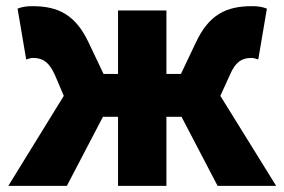

<svg xmlns="http://www.w3.org/2000/svg" viewBox="-20 -603 923 623"><path d="M7 0H197L314 -224H363V0H520V-224H569L686 0H876L695 -292L726 -360C745 -405 768 -415 796 -415C804 -415 811 -412 818 -410L846 -575C831 -581 816 -583 798 -583C714 -583 658 -556 615 -464L567 -363H520V-569H363V-363H316L268 -464C225 -556 168 -583 85 -583C67 -583 52 -581 37 -575L65 -410C72 -412 79 -415 87 -415C115 -415 138 -405 158 -360L187 -292Z"/></svg>

Font: Noto Sans CJK TC Black
Style: Regular
Weight: 900
Designer: Ryoko NISHIZUKA 西塚涼子 (kana, bopomofo & ideographs); Paul D. Hunt (Latin, Greek & Cyrillic); Sandoll Communications 산돌커뮤니
Foundry: Adobe
Version: Version 2.004;hotconv 1.0.118;makeotfexe 2.5.65603